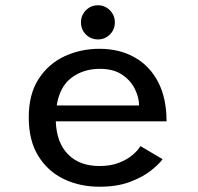

<svg xmlns="http://www.w3.org/2000/svg" viewBox="-20 -697 750 728"><path d="M596.5 -93.5Q583 -74.5 552 -50Q521 -25.5 472.5 -7.2Q424 11 357 11Q282.5 11 221.8 -18.2Q161 -47.5 125 -106Q89 -164.5 89 -252Q89 -340 126.5 -397.8Q164 -455.5 225 -483.8Q286 -512 357 -512Q432.5 -512 490 -479.8Q547.5 -447.5 579.5 -386.2Q611.5 -325 611.5 -237H191.5Q194.5 -156 238 -111.8Q281.5 -67.5 357 -67.5Q400 -67.5 431.5 -80Q463 -92.5 483.2 -110Q503.5 -127.5 512.5 -143ZM358.5 -436Q296.5 -436 251.5 -402.5Q206.5 -369 195 -297H507.5Q507 -328 491.2 -360Q475.5 -392 442.8 -414Q410 -436 358.5 -436ZM351.5 -547.5Q324.5 -547.5 305.8 -566.2Q287 -585 287 -612Q287 -639 305.8 -658Q324.5 -677 351.5 -677Q378 -677 396.8 -658Q415.5 -639 415.5 -612Q415.5 -585 396.8 -566.2Q378 -547.5 351.5 -547.5Z"/></svg>

Font: League Mono
Style: Regular
Weight: 400
Width: 6
Designer: Tyler Finck
Foundry: The League of Moveable Type / Tyler Finck
Version: Version 2.300;RELEASE